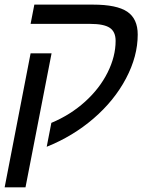

<svg xmlns="http://www.w3.org/2000/svg" viewBox="-20 -619 640 827"><path d="M202.1 -389.2 89.8 188H0L111.8 -389.2ZM127.9 -599.1H380.9Q482.9 -599.1 528.1 -568.6Q573.2 -538.1 573.2 -470.2Q573.2 -376.5 522.7 -281Q472.2 -185.5 383.3 -108.9Q294.4 -32.2 181.2 13.2L201.2 -89.8Q283.2 -124 346.2 -180.9Q409.2 -237.8 443.6 -306.9Q478 -376 478 -442.9Q478 -482.4 452.6 -499.3Q427.2 -516.1 369.1 -516.1H111.8Z"/></svg>

Font: Liberation Mono
Style: Italic
Weight: 400
Italic angle: -12°
Monospace: yes
Designer: Steve Matteson
Foundry: Ascender Corporation
Version: Version 2.1.5